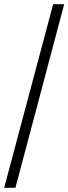

<svg xmlns="http://www.w3.org/2000/svg" viewBox="-20 -780 328 921"><path d="M0 121 235 -760H288L54 121Z"/></svg>

Font: Noto Serif Hentaigana
Style: Regular
Weight: 400
Designer: Kazuhiro Yamada
Foundry: nipponia
Version: Version 1.000; ttfautohint (v1.8.4.7-5d5b)